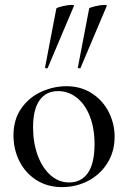

<svg xmlns="http://www.w3.org/2000/svg" viewBox="-20 -751 522 784"><path d="M35 -198Q35 -263 67 -308.5Q99 -354 149 -376.5Q199 -399 251 -399Q310 -399 355 -370Q400 -341 424 -293.5Q448 -246 448 -193Q448 -132 418.5 -85Q389 -38 340 -12.5Q291 13 233 13Q174 13 129 -15.5Q84 -44 59.5 -92.5Q35 -141 35 -198ZM366 -163Q366 -228 346.5 -277Q327 -326 293 -352.5Q259 -379 217 -379Q168 -379 141.5 -341.5Q115 -304 115 -231Q115 -168 134 -116.5Q153 -65 186.5 -35.5Q220 -6 262 -6Q312 -6 339 -45Q366 -84 366 -163ZM171 -472Q168 -472 165.5 -473.5Q163 -475 164 -476L210 -716Q211 -720 234.5 -725.5Q258 -731 273 -731Q283 -731 282 -727L175 -474Q175 -472 171 -472ZM305 -472Q302 -472 299.5 -473.5Q297 -475 298 -476L344 -716Q345 -720 368.5 -725.5Q392 -731 407 -731Q417 -731 416 -727L309 -474Q309 -472 305 -472Z"/></svg>

Font: Cormorant Infant Medium
Style: Regular
Weight: 500
Designer: Christian Thalmann (Catharsis Fonts)
Foundry: Catharsis Fonts
Version: Version 4.000